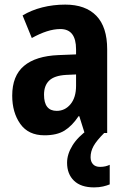

<svg xmlns="http://www.w3.org/2000/svg" viewBox="-20 -577 546 833"><path d="M263 -557Q351 -557 398 -508.5Q445 -460 445 -363V0H347L324 -73H321Q293 -31 260 -10.5Q227 10 173 10Q103 10 68 -39.5Q33 -89 33 -162Q33 -248 84 -291Q135 -334 234 -338L310 -341V-363Q310 -451 242 -451Q214 -451 183 -441Q152 -431 118 -412L78 -510Q116 -533 163.5 -545Q211 -557 263 -557ZM266 -252Q216 -249 193.5 -227.5Q171 -206 171 -166Q171 -96 226 -96Q262 -96 286 -125Q310 -154 310 -205V-254ZM373 105Q373 124 383.5 135.5Q394 147 414 147Q427 147 437.5 144.5Q448 142 456 138V223Q444 228 427 232Q410 236 388 236Q331 236 301 207Q271 178 271 129Q271 92 294.5 54Q318 16 364 -16L432 0Q399 33 386 56.5Q373 80 373 105Z"/></svg>

Font: Noto Sans Thai Cond
Style: Bold
Weight: 700
Width: 3
Designer: Monotype Design Team
Foundry: Monotype Imaging Inc.
Version: Version 2.002; ttfautohint (v1.8.4.7-5d5b)